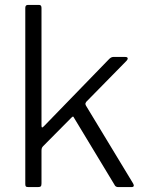

<svg xmlns="http://www.w3.org/2000/svg" viewBox="-20 -762 593 782"><path d="M522 -15Q526 -8 524.5 -4Q523 0 515 0H461Q456 0 452 -2.5Q448 -5 446 -10L281 -283Q280 -286 278 -287Q276 -288 271 -283L156 -167Q152 -163 150.5 -159Q149 -155 149 -148V-15Q149 -6 146 -3Q143 0 134 0H97Q88 0 85.5 -2.5Q83 -5 83 -12V-730Q83 -742 94 -742H139Q149 -742 149 -730V-252Q149 -244 151 -243Q153 -242 159 -248L422 -519Q432 -530 441 -530H490Q499 -530 500 -525Q501 -520 494 -513L331 -347Q329 -344 328 -341Q327 -338 330 -332L522 -15Z"/></svg>

Font: Libre Franklin Light
Style: Regular
Weight: 300
Designer: Pablo Impallari, Rodrigo Fuenzalida, Nhung Nguyen
Foundry: Impallari Type
Version: Version 3.000